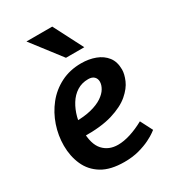

<svg xmlns="http://www.w3.org/2000/svg" viewBox="-183 -829 832 935"><g transform="rotate(-30 233.0 -361.5)"><path d="M294 -510Q337 -510 373 -496.5Q409 -483 430.5 -455.5Q452 -428 452 -384Q452 -359 438 -326Q424 -293 388 -262Q352 -231 288 -211.5Q224 -192 125 -194V-277Q179 -277 218 -287Q257 -297 281.5 -313.5Q306 -330 317.5 -349.5Q329 -369 329 -387Q329 -404 318 -415Q307 -426 285 -426Q249 -426 221.5 -408.5Q194 -391 175.5 -361Q157 -331 147.5 -295Q138 -259 138 -221Q138 -145 169.5 -110.5Q201 -76 253 -76Q285 -76 323 -88Q361 -100 401 -122L436 -54Q436 -54 422.5 -44Q409 -34 383 -21Q357 -8 320.5 2Q284 12 238 12Q160 12 112.5 -17Q65 -46 43 -95.5Q21 -145 21 -204Q21 -261 39.5 -315.5Q58 -370 93 -414Q128 -458 179 -484Q230 -510 294 -510ZM262 -735 347 -570H244L117 -735Z"/></g></svg>

Font: Rosario Light
Style: Bold Italic
Weight: 700
Italic angle: -8.05°
Version: Version 1.101; ttfautohint (v1.8.1.43-b0c9)